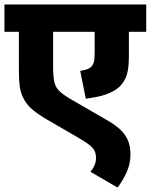

<svg xmlns="http://www.w3.org/2000/svg" viewBox="-20 -642 678 864"><path d="M638 -499H560V-388Q560 -334 550 -303.5Q540 -273 516 -250Q491 -229 456.5 -217Q422 -205 366 -198L341 -323Q361 -326 372.5 -330.5Q384 -335 389 -340Q398 -349 402 -361.5Q406 -374 406 -405V-499H219V-342Q219 -298 224.5 -273Q230 -248 249.5 -230Q269 -212 310 -189L462 -101Q506 -76 528.5 -51.5Q551 -27 559 -1.5Q567 24 567 53Q567 96 549.5 134Q532 172 509 202L387 131Q396 121 404 104.5Q412 88 412 70Q412 51 405.5 37Q399 23 379.5 8Q360 -7 321 -29L195 -102Q151 -127 123 -151.5Q95 -176 81 -209Q72 -230 68.5 -255.5Q65 -281 65 -327V-499H0V-622H638Z"/></svg>

Font: Noto Sans ExtraBold
Style: Italic
Weight: 800
Italic angle: -12°
Designer: Monotype Design Team
Foundry: Monotype Imaging Inc.
Version: Version 2.013; ttfautohint (v1.8.4.7-5d5b)